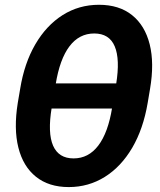

<svg xmlns="http://www.w3.org/2000/svg" viewBox="-20 -759 660 791"><path d="M263.2 11.7Q181.2 11.7 128.2 -30.8Q75.2 -73.2 55.7 -150.9Q36.1 -228.5 53.2 -335L63 -392.6Q80.1 -498.5 125.5 -576.4Q170.9 -654.3 238 -696.8Q305.2 -739.3 387.7 -739.3Q470.7 -739.3 523.9 -696.8Q577.1 -654.3 596.7 -576.4Q616.2 -498.5 598.1 -392.6L588.4 -335Q570.3 -228 524.7 -150.1Q479 -72.3 411.9 -30.3Q344.7 11.7 263.2 11.7ZM283.2 -106.4Q344.7 -106.4 385 -159.4Q425.3 -212.4 441.9 -314.9L458.5 -412.6Q475.1 -515.1 452.6 -568.1Q430.2 -621.1 368.2 -621.1Q306.2 -621.1 266.1 -568.1Q226.1 -515.1 209.5 -412.6L192.9 -314.9Q175.8 -211.4 198.7 -158.9Q221.7 -106.4 283.2 -106.4ZM167.5 -312 184.6 -415.5H483.4L465.8 -312Z"/></svg>

Font: Inter 18pt
Style: Bold Italic
Weight: 700
Italic angle: -9.3988°
Designer: Rasmus Andersson
Foundry: rsms
Version: Version 4.001;git-66647c0bb